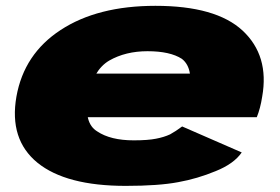

<svg xmlns="http://www.w3.org/2000/svg" viewBox="-20 -616 939 643"><path d="M401 6.5 428 -146Q350 -146 305.5 -176Q259.5 -204 275.5 -292Q291 -380.5 345.5 -413Q400.5 -444.5 474 -444.5Q549.5 -444.5 589 -419Q611 -402 616 -369.5H267.5L242 -223.5H840Q852 -253 858 -292Q882.5 -429.5 792.5 -513.5Q703 -596.5 500.5 -596.5Q306.5 -596.5 183 -515.5Q60.5 -435.5 35 -292.5Q10 -149 105.5 -71Q201 6.5 401 6.5ZM428 -146 401 6.5Q511.5 6.5 577 -6Q641 -17.5 702.5 -43Q763.5 -67.5 789.5 -105.5L590 -192.5Q568 -176 549.5 -166Q529 -156.5 502.5 -151.5Q475 -146 428 -146Z"/></svg>

Font: Anybody Expanded Black
Style: Italic
Weight: 900
Width: 7
Italic angle: -10°
Version: Version 1.113;gftools[0.9.25]